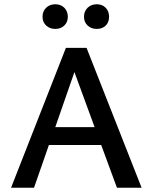

<svg xmlns="http://www.w3.org/2000/svg" viewBox="-20 -883 718 903"><path d="M180 -804Q180 -830 197 -846.5Q214 -863 240 -863Q266 -863 282.5 -846.5Q299 -830 299 -804Q299 -779 282.5 -763Q266 -747 240 -747Q214 -747 197 -763Q180 -779 180 -804ZM375 -804Q375 -830 392 -846.5Q409 -863 435 -863Q461 -863 477 -846.5Q493 -830 493 -804Q493 -778 477 -762.5Q461 -747 435 -747Q409 -747 392 -763Q375 -779 375 -804ZM456 -201H210L140 0H32L290 -658H387L646 0H530ZM425 -285 330 -544 240 -285Z"/></svg>

Font: Ysabeau SC Semibold
Style: Regular
Weight: 600
Designer: Christian Thalmann (Catharsis Fonts)
Version: Version 0.003